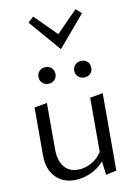

<svg xmlns="http://www.w3.org/2000/svg" viewBox="-96 -942 714 1010"><g transform="rotate(-10 261.0 -437.0)"><path d="M444 -420V-6L387 6L378 -67Q346 -31 304 -13Q262 5 219 5Q156 5 117 -37Q78 -79 78 -151V-408L146 -420V-173Q146 -113 172.5 -79.5Q199 -46 247 -46Q282 -46 316.5 -64Q351 -82 375 -118V-408ZM126 -562Q126 -582 139 -594.5Q152 -607 172 -607Q191 -607 204 -594.5Q217 -582 217 -562Q217 -543 204.5 -530.5Q192 -518 172 -518Q152 -518 139 -530.5Q126 -543 126 -562ZM317 -562Q317 -581 330 -594Q343 -607 363 -607Q383 -607 395.5 -594.5Q408 -582 408 -562Q408 -542 395.5 -530Q383 -518 363 -518Q343 -518 330 -530.5Q317 -543 317 -562ZM124 -853 154 -880 268 -766 380 -880 410 -853 268 -686Z"/></g></svg>

Font: Ysabeau
Style: Regular
Weight: 400
Designer: Christian Thalmann (Catharsis Fonts)
Version: Version 0.003